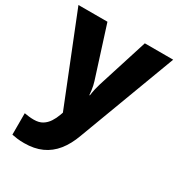

<svg xmlns="http://www.w3.org/2000/svg" viewBox="-185 -670 958 1032"><g transform="rotate(30 294.0 -154.5)"><path d="M0 -549H180L279 -238Q283 -226 285.5 -213.5Q288 -201 290 -187.5Q292 -174 293 -159H296Q299 -182 303.5 -201.5Q308 -221 313 -237L412 -549H588L362 54Q340 115 306.5 156.5Q273 198 226.5 219Q180 240 118 240Q93 240 74 237.5Q55 235 41 232V99Q52 101 67.5 103Q83 105 100 105Q132 105 153 92Q174 79 188 57.5Q202 36 211 11L217 -6Z"/></g></svg>

Font: Noto Sans Thai ExtraBold
Style: Regular
Weight: 800
Version: Version 2.001